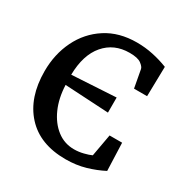

<svg xmlns="http://www.w3.org/2000/svg" viewBox="-138 -687 790 815"><g transform="rotate(30 257.0 -279.5)"><path d="M289.5 11.5Q163.5 11.5 94.8 -64Q26 -139.5 26 -268.5Q26 -351.5 59.5 -420Q93 -488.5 155.8 -529Q218.5 -569.5 305.5 -569.5Q346.5 -569.5 385 -561.2Q423.5 -553 459 -539L456 -393.5H392L376 -480.5Q374 -491 357.2 -503.5Q340.5 -516 300.5 -516Q224.5 -516 178.8 -462.5Q133 -409 131.5 -311.5L347 -324V-250L132.5 -262Q135 -198 157 -148.8Q179 -99.5 215.8 -71.2Q252.5 -43 299.5 -43Q322.5 -43 345.5 -48.8Q368.5 -54.5 382 -61L401.5 -169.5H463L468 -34Q430.5 -14.5 386 -1.5Q341.5 11.5 289.5 11.5Z"/></g></svg>

Font: Merriweather
Style: Regular
Weight: 400
Designer: Eben Sorkin
Foundry: Eben Sorkin
Version: Version 2.100; ttfautohint (v1.7.19-72a1) -l 8 -r 50 -G 200 